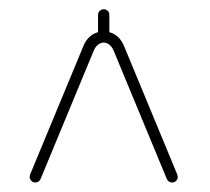

<svg xmlns="http://www.w3.org/2000/svg" viewBox="-20 -728 452 414"><path d="M56.2 -334.5Q51.3 -334.5 47.6 -338.1Q43.9 -341.8 43.9 -346.7Q44.4 -349.1 44.9 -351.6L159.7 -628.4Q169.4 -652.3 191.4 -658.7V-695.8Q191.4 -701.2 195.1 -704.6Q198.7 -708 203.6 -708Q209 -708 212.4 -704.6Q215.8 -701.2 215.8 -695.8V-658.7Q237.8 -652.3 247.6 -628.4L362.3 -351.6Q362.8 -349.1 363.3 -346.7Q363.3 -341.8 359.9 -338.1Q356.4 -334.5 351.1 -334.5Q347.7 -334.5 344.5 -336.4Q341.3 -338.4 339.8 -341.8L225.1 -618.7Q221.7 -627 215.8 -631.6Q210 -636.2 203.6 -636.2Q197.3 -636.2 191.4 -631.6Q185.5 -627 182.1 -618.7L67.4 -341.8Q65.9 -338.4 62.7 -336.4Q59.6 -334.5 56.2 -334.5Z"/></svg>

Font: Velvelyne Light
Style: Regular
Weight: 200
Designer: Manon Van der Borght et Mariel Nils
Foundry: Velvetyne
Version: Version 1.070